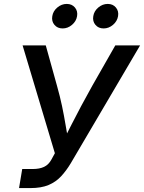

<svg xmlns="http://www.w3.org/2000/svg" viewBox="-20 -959 734 979"><path d="M77.1 0 93.3 -97.2H146.5Q181.6 -97.2 204.8 -108.2Q228 -119.1 242.2 -145.5L259.8 -177.7L95.2 -727.5H213.4L270.5 -522Q286.1 -466.8 296.4 -417.7Q306.6 -368.7 314.2 -323Q321.8 -277.3 330.1 -231.4H297.9Q321.3 -277.3 344.2 -322.8Q367.2 -368.2 393.3 -417.2Q419.4 -466.3 450.7 -522L567.9 -727.5H694.3L340.8 -126.5Q317.9 -88.4 291.3 -59.8Q264.6 -31.2 227.5 -15.6Q190.4 0 135.3 0ZM508.3 -814Q481.9 -814 466.6 -832.3Q451.2 -850.6 455.6 -876.5Q459.5 -902.3 481.2 -920.7Q502.9 -939 529.3 -939Q555.7 -939 571 -920.7Q586.4 -902.3 582 -876.5Q577.6 -850.6 556.2 -832.3Q534.7 -814 508.3 -814ZM299.3 -814Q272.9 -814 257.6 -832.3Q242.2 -850.6 246.6 -876.5Q250.5 -902.3 272.2 -920.7Q293.9 -939 320.3 -939Q346.7 -939 362.1 -920.7Q377.4 -902.3 373 -876.5Q368.7 -850.6 347.2 -832.3Q325.7 -814 299.3 -814Z"/></svg>

Font: Inter 20pt Medium
Style: Italic
Weight: 500
Italic angle: -9.3988°
Version: Version 4.001;git-66647c0bb